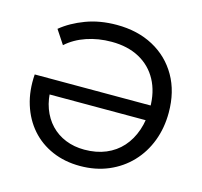

<svg xmlns="http://www.w3.org/2000/svg" viewBox="-105 -831 1011 961"><g transform="rotate(15 400.0 -350.0)"><path d="M388.5 15Q309.5 15 244.8 -13Q180 -41 135 -92.2Q90 -143.5 68 -213.8Q46 -284 52 -369H689.5L688.5 -291.5H109L148.5 -325.5Q148 -267 165.2 -220Q182.5 -173 214.5 -139.2Q246.5 -105.5 291 -87.5Q335.5 -69.5 388.5 -69.5Q450.5 -69.5 499.5 -90Q548.5 -110.5 582.5 -148.5Q616.5 -186.5 634.8 -239.8Q653 -293 653 -357.5Q653 -439.5 620.2 -500Q587.5 -560.5 526.8 -593.5Q466 -626.5 382.5 -626.5Q313.5 -626.5 253.2 -606Q193 -585.5 150.5 -547L103 -619Q154 -661 226 -688Q298 -715 385.5 -715Q493.5 -715 575.5 -670.8Q657.5 -626.5 703.5 -546.2Q749.5 -466 749.5 -357.5Q749.5 -278.5 723.8 -210.5Q698 -142.5 650 -92Q602 -41.5 535.5 -13.2Q469 15 388.5 15Z"/></g></svg>

Font: Geologica Thin Roman Light
Style: Regular
Weight: 300
Version: Version 1.010;gftools[0.9.28]